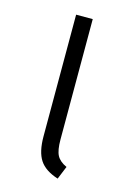

<svg xmlns="http://www.w3.org/2000/svg" viewBox="-89 -570 420 625"><g transform="rotate(15 121.0 -257.5)"><path d="M145 -117Q145 -81 154 -64Q163 -47 187 -36L169 8Q125 -6 107 -33.5Q89 -61 89 -113V-523H145Z"/></g></svg>

Font: Fira Sans Condensed Light
Style: Regular
Weight: 300
Width: 3
Designer: bBox Type GmbH & Carrois Corporate GbR & Edenspiekermann AG
Foundry: bBox Type GmbH & Carrois Corporate GbR & Edenspiekermann AG
Version: Version 4.301